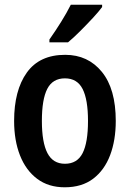

<svg xmlns="http://www.w3.org/2000/svg" viewBox="-20 -786 552 816"><path d="M472 -272Q472 -190 448 -126.5Q424 -63 376 -26.5Q328 10 255 10Q186 10 138 -26Q90 -62 65 -125.5Q40 -189 40 -272Q40 -402 94 -477.5Q148 -553 257 -553Q354 -553 413 -480.5Q472 -408 472 -272ZM158 -272Q158 -181 181.5 -135.5Q205 -90 256 -90Q308 -90 331 -135Q354 -180 354 -272Q354 -363 331 -408Q308 -453 256 -453Q204 -453 181 -408.5Q158 -364 158 -272ZM414 -756Q400 -737 374.5 -709.5Q349 -682 320.5 -653.5Q292 -625 269 -606H190V-618Q216 -655 240 -693.5Q264 -732 281 -766H414Z"/></svg>

Font: Noto Sans Gurmukhi Condensed SemiBold
Style: Regular
Weight: 600
Width: 3
Designer: Jelle Bosma - Monotype Design Team
Foundry: Monotype Imaging Inc.
Version: Version 2.004; ttfautohint (v1.8.4.7-5d5b)